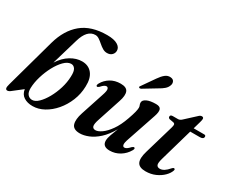

<svg xmlns="http://www.w3.org/2000/svg" viewBox="-112 -1070 1695 1425"><g transform="rotate(30 735.0 -357.0)"><path d="M286.5 -571 220.5 -346.5Q257 -403.5 305 -432.5Q353 -461.5 401.5 -461.5Q457.5 -461.5 488.5 -422.5Q519.5 -383.5 516.5 -312.5Q515 -248 491.2 -189.8Q467.5 -131.5 429 -86.5Q390.5 -41.5 343.2 -15.5Q296 10.5 246.5 10.5Q202 10.5 171.5 -9Q141 -28.5 135 -70L60 -11.5Q41.5 4.5 27.5 4.5Q16 4.5 12.8 -6.5Q9.5 -17.5 17.5 -44.5L134.5 -467Q169 -590.5 249.2 -657Q329.5 -723.5 465 -723.5Q524.5 -723.5 554.8 -705.2Q585 -687 585 -658.5Q585 -637 569.8 -622Q554.5 -607 528.5 -607Q508 -607 490 -618Q472 -629 455.5 -643.5Q439 -658 422.5 -669.2Q406 -680.5 389 -680.5Q318 -680.5 286.5 -571ZM338 -405Q309.5 -403.5 280.2 -373.8Q251 -344 226.2 -298Q201.5 -252 185.8 -199.5Q170 -147 168.5 -99.5Q167.5 -63 182.8 -45.2Q198 -27.5 221 -27.5Q247.5 -27.5 275.2 -54.5Q303 -81.5 327.5 -125.2Q352 -169 367.8 -220.2Q383.5 -271.5 385 -321Q387.5 -367.5 373.8 -387Q360 -406.5 338 -405Z M1056.5 -101.5Q1066 -97 1056 -78.5Q1032.5 -37.5 993 -13.5Q953.5 10.5 907.5 10.5Q846.5 10.5 846.5 -40Q846.5 -61.5 857.5 -92.2Q868.5 -123 882.5 -158Q846.5 -95 805.8 -58.2Q765 -21.5 725 -5.5Q685 10.5 652 10.5Q595 10.5 583.2 -26.8Q571.5 -64 592.5 -127L656.5 -322Q670.5 -363 666.5 -377.5Q662.5 -392 650.5 -392Q642 -392 631.8 -385.5Q621.5 -379 606.5 -362Q595 -351.5 588 -354.5Q578 -359 588.5 -379.5Q609 -416.5 646 -439Q683 -461.5 732.5 -461.5Q783.5 -461.5 795.5 -431.8Q807.5 -402 788.5 -346L724 -149.5Q708.5 -104 713.5 -86Q718.5 -68 741 -68Q762.5 -68 793 -89.2Q823.5 -110.5 855 -155Q886.5 -199.5 910.5 -268.5Q925.5 -311 931.5 -335.2Q937.5 -359.5 937.5 -373Q937.5 -385 933.2 -393.5Q929 -402 929 -414Q929 -435 957 -448.2Q985 -461.5 1035 -461.5Q1070 -461.5 1077 -441.2Q1084 -421 1070 -380L986.5 -133Q972.5 -93.5 975.8 -78.5Q979 -63.5 991.5 -63.5Q1000.5 -63.5 1011 -70Q1021.5 -76.5 1038 -94.5Q1049.5 -104.5 1056.5 -101.5ZM941.5 -626Q962.5 -656.5 983.2 -673Q1004 -689.5 1028 -687.5Q1051 -686 1058.5 -670.5Q1066 -655 1060 -638Q1053 -616.5 1035 -600.8Q1017 -585 990.5 -570.5L881.5 -504.5Q868 -499 863.5 -505.5Q860.5 -509 862.8 -513.2Q865 -517.5 869 -522Z M1213 -408 1177.5 -414.5Q1165.5 -419 1165.5 -430.5Q1165.5 -446 1187 -446H1231Q1248 -446 1263 -461L1351 -542Q1361.5 -553 1375 -553Q1390 -553 1390 -538Q1390 -528.5 1384.5 -509.5L1366 -445H1456Q1470 -445 1470 -432.5Q1470 -411 1438.5 -411H1356L1276.5 -133.5Q1263.5 -89.5 1270.2 -74.2Q1277 -59 1298 -59Q1333.5 -59 1372 -105.5Q1381 -116 1388 -115.5Q1399.5 -115.5 1395.5 -100.5Q1387 -74 1361.5 -48.5Q1336 -23 1298.2 -6.2Q1260.5 10.5 1214.5 10.5Q1160 10.5 1144.5 -21Q1129 -52.5 1148.5 -118L1221.5 -367.5Q1227.5 -388 1225.8 -396.5Q1224 -405 1213 -408Z"/></g></svg>

Font: Fraunces 72pt S000 SemiBold
Style: Italic
Weight: 600
Italic angle: -16°
Version: Version 1.000; ttfautohint (v1.8.3)